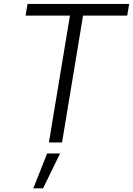

<svg xmlns="http://www.w3.org/2000/svg" viewBox="-20 -748 698 1008"><path d="M114.3 -666 124.5 -727.5H658.2L647.9 -666H416L305.7 0H236.8L347.2 -666ZM154.8 240.7 227.5 57.6H295.4L206.1 240.7Z"/></svg>

Font: Inter 17pt Light
Style: Italic
Weight: 300
Italic angle: -9.3988°
Version: Version 4.001;git-66647c0bb